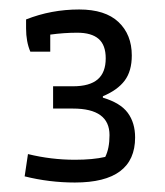

<svg xmlns="http://www.w3.org/2000/svg" viewBox="-20 -715 347 405"><path d="M32 -343 39 -390Q88 -378 138 -378Q176 -378 202 -384Q211 -402 211 -430Q211 -486 134 -486H92V-533H134Q169 -533 186 -547.5Q203 -562 203 -592Q203 -620 188 -633Q173 -646 143 -646Q115 -646 86 -642V-606H44Q35 -627 35 -655V-674Q88 -695 147 -695Q202 -695 230 -668.5Q258 -642 258 -598Q258 -565 243 -545Q228 -525 197 -512V-509Q234 -498 249.5 -477Q265 -456 265 -425Q265 -330 138 -330Q84 -330 32 -343Z"/></svg>

Font: Athiti
Style: Regular
Weight: 400
Designer: CadsonDemak Team
Foundry: CadsonDemak
Version: Version 1.032